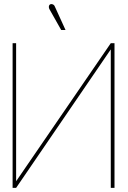

<svg xmlns="http://www.w3.org/2000/svg" viewBox="-20 -909 617 929"><path d="M245 -878Q243 -883 239.5 -885.5Q236 -888 231.5 -889Q227 -890 223 -888Q219 -886 217.5 -882Q216 -878 216.5 -873.5Q217 -869 219 -865L276 -764H297ZM41 -700V0H58L516 -670V0H534V-700H516L58 -32V-700Z"/></svg>

Font: Advent Pro Thin
Style: Regular
Weight: 250
Version: Version 3.000